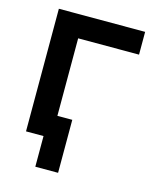

<svg xmlns="http://www.w3.org/2000/svg" viewBox="-107 -633 684 847"><g transform="rotate(15 235.0 -210.0)"><path d="M56 0V-560H450V-456H172V-102H240V140H136V0Z"/></g></svg>

Font: Tektur Medium
Style: Regular
Weight: 500
Designer: Adam Jagosz
Foundry: Adam Jagosz
Version: Version 1.005;gftools[0.9.30]